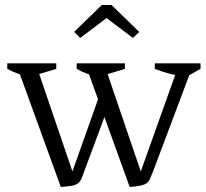

<svg xmlns="http://www.w3.org/2000/svg" viewBox="-20 -738 818 764"><path d="M496 6 322 -476H397L549 -30H531L690 -476H747L588 -53Q581 -35 576 -24.5Q571 -14 562 -8Q553 -2 537.5 1Q522 4 496 6ZM222 6 47 -476H125L277 -30H259L383 -379L410 -311L314 -53Q308 -34 302.5 -23.5Q297 -13 288 -7Q279 -1 263.5 1.5Q248 4 222 6ZM98 -432Q73 -437 51 -445Q29 -453 9 -464V-486H204V-464ZM371 -432Q348 -437 326 -445Q304 -453 285 -464V-486H477V-464ZM721 -432Q689 -436 657.5 -444Q626 -452 596 -464V-486H778V-464ZM424 -718 534 -611 509 -587 404 -666 299 -587 275 -611 385 -718Z"/></svg>

Font: Piazzolla Thin Light
Style: Regular
Weight: 300
Version: Version 2.005